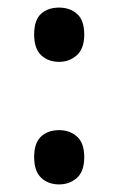

<svg xmlns="http://www.w3.org/2000/svg" viewBox="-20 -474 312 506"><path d="M70 -383Q70 -421 88 -437.5Q106 -454 136 -454Q164 -454 183 -437.5Q202 -421 202 -383Q202 -346 182.5 -328.5Q163 -311 136 -311Q107 -311 88.5 -328.5Q70 -346 70 -383ZM70 -60Q70 -97 88 -114Q106 -131 136 -131Q164 -131 183 -114Q202 -97 202 -60Q202 -22 182.5 -5Q163 12 136 12Q107 12 88.5 -5.5Q70 -23 70 -60Z"/></svg>

Font: Noto Sans Kannada SemiCondensed Medium
Style: Regular
Weight: 500
Width: 4
Designer: Jelle Bosma - Monotype Design Team
Foundry: Monotype Imaging Inc.
Version: Version 2.005; ttfautohint (v1.8.4.7-5d5b)